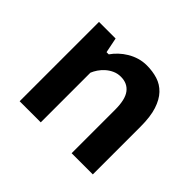

<svg xmlns="http://www.w3.org/2000/svg" viewBox="-113 -626 782 782"><g transform="rotate(45 278.0 -235.0)"><path d="M372.6 0V-250.5Q372.6 -309.6 352.3 -335.9Q332 -362.3 294.4 -362.3Q275.4 -362.3 259.3 -355Q243.2 -347.7 230.5 -336.4Q217.8 -325.2 208.7 -311.8Q199.7 -298.3 194.8 -286.1V0H73.2V-457H168.9L182.1 -391.6H194.8Q205.1 -406.7 220 -420.9Q234.9 -435.1 253.2 -446Q271.5 -457 292.5 -463.4Q313.5 -469.7 336.4 -469.7Q370.1 -469.7 398.9 -460.7Q427.7 -451.7 449 -429.4Q470.2 -407.2 482.4 -369.9Q494.6 -332.5 494.6 -275.9V0Z"/></g></svg>

Font: PT Astra Sans
Style: Bold
Weight: 700
Designer: A.Korolkova, I. Chaeva
Foundry: ParaType Ltd
Version: Version 1.001; ttfautohint (v1.6)